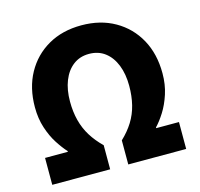

<svg xmlns="http://www.w3.org/2000/svg" viewBox="-109 -876 1036 993"><g transform="rotate(-15 409.5 -379.0)"><path d="M51 0V-144H173V-148Q150 -173 125.5 -211Q101 -249 84.5 -299.5Q68 -350 68 -410Q68 -514 111 -592Q154 -670 230.5 -714Q307 -758 409 -758Q511 -758 588 -714Q665 -670 708 -592Q751 -514 751 -410Q751 -350 734.5 -299.5Q718 -249 694 -211Q670 -173 646 -148V-144H768V0H458V-129Q496 -165 520.5 -204.5Q545 -244 556.5 -290.5Q568 -337 568 -392Q568 -455 549 -503Q530 -551 494.5 -578Q459 -605 409 -605Q360 -605 324.5 -578Q289 -551 270 -503Q251 -455 251 -392Q251 -337 263 -290.5Q275 -244 299.5 -204.5Q324 -165 361 -129V0Z"/></g></svg>

Font: Noto Sans SC Black
Style: Regular
Weight: 900
Designer: Ryoko NISHIZUKA  (kana, bopomofo & ideographs); Paul D. Hunt (Latin, Greek & Cyrillic); Sandoll Communications , Soo-you
Foundry: Adobe
Version: Version 2.004-H2;hotconv 1.0.118;makeotfexe 2.5.65603